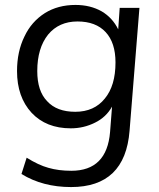

<svg xmlns="http://www.w3.org/2000/svg" viewBox="-20 -535 644 778"><path d="M545 -503 505 -5Q487 223 268 223Q153 223 67 170L88 104Q136 134 176 145Q217 157 269 157Q413 157 426 0L434 -103Q410 -60 365 -38Q319 -15 267 -15Q167 -15 108 -78Q49 -142 49 -247Q49 -326 79 -387Q107 -447 162 -482Q215 -515 286 -515Q346 -515 392 -489Q436 -463 459 -416L465 -503ZM285 -82Q362 -82 405 -136Q448 -188 448 -282Q448 -362 408 -405Q368 -448 294 -448Q219 -448 175 -395Q131 -340 131 -247Q131 -166 171 -125Q210 -82 285 -82Z"/></svg>

Font: PRinguin Sans
Style: Italic
Weight: 400
Designer: Vernon Adams
Foundry: Vernon Adams
Version: ""